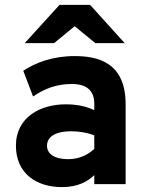

<svg xmlns="http://www.w3.org/2000/svg" viewBox="-20 -752 598 784"><path d="M369 -576H489L348 -732H223L81 -576H201L285 -645ZM365 0H493V-326C493 -500 376 -523 284 -523C196 -523 124 -496 75 -463L115 -358C163 -391 213 -409 273 -409C332 -409 365 -384 365 -328V-302C334 -317 297 -326 248 -326C147 -326 45 -275 45 -157C45 -45 127 12 233 12C300 12 341 -13 365 -37ZM258 -102C202 -102 172 -124 172 -157C172 -199 216 -216 270 -216C305 -216 338 -210 365 -199V-144C340 -121 305 -102 258 -102Z"/></svg>

Font: Overpass ExtraBold
Style: Regular
Weight: 800
Designer: Delve Withrington, Thomas Jockin
Foundry: Delve Fonts
Version: Version 3.000;DELV;Overpass